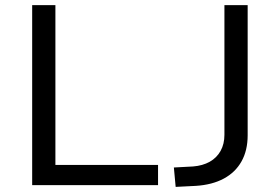

<svg xmlns="http://www.w3.org/2000/svg" viewBox="-20 -725 1096 752"><path d="M106 0V-705H197V-79H599V0ZM668 7 661 -69 736 -73Q774 -76 801.5 -91.5Q829 -107 844 -134Q859 -161 859 -197V-705H950V-195Q950 -136 926 -93Q902 -50 856.5 -25.5Q811 -1 747 3Z"/></svg>

Font: Nunito Sans 10pt SemiExpanded
Style: Regular
Weight: 400
Width: 6
Designer: Vernon Adams
Foundry: Vernon Adams
Version: Version 3.101;gftools[0.9.27]